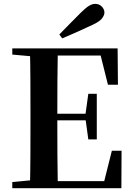

<svg xmlns="http://www.w3.org/2000/svg" viewBox="-20 -997 706 1017"><path d="M294.3 -814.5Q324.8 -844.9 354 -875.4Q383.2 -905.8 410.4 -932.2Q435.5 -956.6 452.1 -966.6Q468.6 -976.5 484.4 -976.5Q505.2 -976.5 519.1 -962.3Q533.1 -948.1 533.1 -930.5Q533.1 -916.4 520.3 -899.5Q507.5 -882.7 471.2 -865.9Q431.1 -846.9 390.8 -829Q350.5 -811.1 309.5 -793.6ZM45.1 0V-32.6L198.2 -47.3H212.6V0ZM138.6 0Q140.6 -85.2 141 -171.8Q141.4 -258.5 141.4 -346.1V-393.6Q141.4 -481.3 141 -567.7Q140.6 -654.1 138.6 -740.5H286.3Q284.6 -655.6 284.1 -567.7Q283.6 -479.8 283.6 -387.2V-359.2Q283.6 -263 284.1 -174.8Q284.6 -86.6 286.3 0ZM212.6 0V-37.4H595.3L523.6 -3.7L572.5 -198.6H623.9L622.9 0ZM212.6 -359.5V-394.7H458.6V-359.5ZM447.8 -258.7 432.6 -369.7V-390.7L447.8 -500.1H492.7V-258.7ZM45.1 -707.9V-740.5H212.6V-694.2H198.2ZM551.8 -548 504.4 -738.1 574.9 -702.9H212.6V-740.5H603L604.7 -548Z"/></svg>

Font: Noto Serif SC ExtraLight
Style: Regular
Weight: 200
Designer: Ryoko NISHIZUKA 西塚涼子 (kana & ideographs); Frank Grießhammer (Latin, Greek & Cyrillic); Wenlong ZHANG 张文龙 (bopomofo); San
Foundry: Adobe
Version: Version 2.002-H1;hotconv 1.1.0;makeotfexe 2.6.0